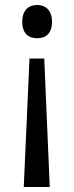

<svg xmlns="http://www.w3.org/2000/svg" viewBox="-20 -564 297 768"><path d="M188 -477C188 -524 161 -544 129 -544C94 -544 69 -523 69 -477C69 -430 94 -411 129 -411C162 -411 188 -429 188 -477ZM98 -330 75 184H179L157 -330Z"/></svg>

Font: Noto Sans Sinhala SemiCondensed
Style: Regular
Weight: 400
Width: 4
Designer: Jelle Bosma - Monotype Design Team
Foundry: Monotype Imaging Inc.
Version: Version 2.006